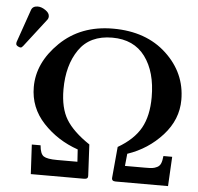

<svg xmlns="http://www.w3.org/2000/svg" viewBox="-78 -778 858 831"><g transform="rotate(5 351.0 -362.5)"><path d="M53.2 -725.1Q69.3 -725.1 86.7 -713.1Q104 -701.2 104 -687Q104 -678.2 99.1 -671.9L4.9 -549.8Q-1 -542 -5.9 -542Q-11.7 -542 -18.8 -546.4Q-25.9 -550.8 -25.9 -556.2Q-25.9 -562 -24.9 -564.9L24.9 -708Q31.2 -725.1 53.2 -725.1ZM494.1 -124 488.8 -70.8H575.2Q597.2 -70.8 607.2 -72Q617.2 -73.2 628.2 -78.6Q639.2 -84 644 -95.5Q648.9 -106.9 650.9 -127.9H689L682.1 0H454.1Q436 0 438 -16.1L450.2 -149.9Q519 -189.9 548.6 -242.9Q578.1 -295.9 578.1 -377Q578.1 -486.8 529.1 -553Q480 -619.1 386.2 -619.1Q289.1 -619.1 241.9 -551Q194.8 -482.9 194.8 -377.9Q194.8 -296.9 224.9 -247.6Q254.9 -198.2 327.1 -149.9L334 -16.1Q335.9 0 317.9 0H85.9L79.1 -127.9H117.2Q120.1 -90.8 135.5 -80.8Q150.9 -70.8 192.9 -70.8H282.2L278.8 -124Q189.9 -154.8 127.9 -220.9Q65.9 -287.1 65.9 -377Q65.9 -482.9 156 -570.6Q246.1 -658.2 386.2 -658.2Q530.3 -658.2 618.7 -575.7Q707 -493.2 707 -377Q707 -291 645 -222.4Q583 -153.8 494.1 -124Z"/></g></svg>

Font: Linux Libertine
Style: Semibold
Weight: 600
Designer: Philipp H. Poll
Foundry: Philipp H. Poll
Version: Version 5.1.2 ; ttfautohint (v0.9)